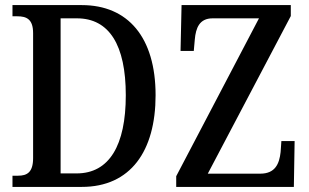

<svg xmlns="http://www.w3.org/2000/svg" viewBox="-20 -734 1214 754"><path d="M29 0H301C493 0 591 -141 591 -360C591 -587 483 -714 301 -714H29V-670H48C84 -670 110 -659 110 -604V-113C110 -57 86 -44 51 -44H29ZM672 0H1134L1137 -180H1085L1082 -137C1077 -91 1061 -52 1002 -52H796L1122 -671V-714H693L689 -534H741L745 -579C749 -624 763 -662 815 -662H997L672 -42ZM281 -53H218V-662H282C409 -662 474 -557 474 -360C474 -163 409 -53 281 -53Z"/></svg>

Font: Noto Serif Condensed Medium
Style: Regular
Weight: 500
Width: 3
Designer: Monotype Design Team
Foundry: Monotype Imaging Inc.
Version: Version 2.015